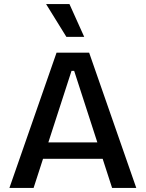

<svg xmlns="http://www.w3.org/2000/svg" viewBox="-20 -917 711 937"><path d="M26 0 256 -660H415L645 0H527L342 -571H329L144 0ZM141 -142V-222H544V-142ZM304 -737 205 -897H319L391 -737Z"/></svg>

Font: Bricolage Grotesque 96pt ExtraBold Medium
Style: Regular
Weight: 500
Version: Version 1.001;gftools[0.9.33.dev8+g029e19f]